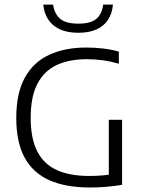

<svg xmlns="http://www.w3.org/2000/svg" viewBox="-20 -808 627 832"><path d="M370 4.5Q265 4.5 194 -27Q123 -58.5 86.8 -125Q50.5 -191.5 50.5 -297Q50.5 -405 88 -472.2Q125.5 -539.5 193.8 -570.8Q262 -602 353.5 -602Q391 -602 427 -597.8Q463 -593.5 495 -584.5V-532Q457.5 -542.5 423.8 -547Q390 -551.5 356.5 -551.5Q281.5 -551.5 227 -526.8Q172.5 -502 142.8 -446.2Q113 -390.5 113 -297Q113 -207.5 141.5 -152Q170 -96.5 226.2 -71Q282.5 -45.5 366.5 -45.5Q394.5 -45.5 423 -47.8Q451.5 -50 475 -55L451.5 -30.5V-289H509V-7Q472 -1 437.2 1.8Q402.5 4.5 370 4.5ZM319.5 -666Q271.5 -666 239 -681.2Q206.5 -696.5 188.8 -723.8Q171 -751 167.5 -788H210Q216 -747.5 240.8 -726.5Q265.5 -705.5 319.5 -705.5Q373.5 -705.5 397.8 -726.5Q422 -747.5 427 -788H469.5Q466 -750.5 448.8 -723.2Q431.5 -696 399.2 -681Q367 -666 319.5 -666Z"/></svg>

Font: Encode Sans SC Light
Style: Regular
Weight: 300
Version: Version 3.002